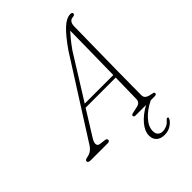

<svg xmlns="http://www.w3.org/2000/svg" viewBox="-286 -825 1150 1150"><g transform="rotate(-45 289.0 -250.0)"><path d="M95 -83Q81.5 -60.5 84 -46.2Q86.5 -32 103 -30L140 -25.5Q155.5 -23.5 155.5 -12Q155.5 0 137 0H-4.5Q-28 0 -28 -13.5Q-28 -24.5 -4.5 -28.5Q12.5 -31 28.5 -42.2Q44.5 -53.5 59 -78.5L364.5 -559Q417 -634.5 455.5 -670.2Q494 -706 527 -706Q543 -706 543 -696Q543 -683.5 526 -682.5Q492 -680 491.5 -636.5Q491 -602 490.2 -543.5Q489.5 -485 488.2 -415.2Q487 -345.5 486.2 -276Q485.5 -206.5 485 -149.2Q484.5 -92 484.5 -60.5Q484.5 -42.5 498.5 -34Q512.5 -25.5 538 -21.5Q552 -20.5 552 -11Q552 0 535.5 0H503Q449.5 26 415 63.5Q380.5 101 380.5 139Q380.5 161 392.2 172Q404 183 422.5 183Q439 183 456.5 175.2Q474 167.5 486 151.5Q492.5 144 498.5 144.5Q507 144.5 503.5 154Q497 172 472.5 189Q448 206 416 206Q382.5 206 364 189Q345.5 172 345.5 143Q345.5 105 377.8 67Q410 29 463 0H372.5Q368 0 364 -2.5Q360 -5 360 -10Q360 -18 371.5 -21L414.5 -30.5Q445.5 -36.5 447 -64.5Q447.5 -91.5 448.5 -139Q449.5 -186.5 450.5 -244.5H195.5ZM382 -543 209 -265.5H451Q452 -332 453.2 -402.2Q454.5 -472.5 455.2 -534Q456 -595.5 456.5 -636Q444.5 -623.5 425 -599.8Q405.5 -576 382 -543Z"/></g></svg>

Font: Fraunces 9pt Soft Thin
Style: Italic
Weight: 100
Italic angle: -16°
Version: Version 1.000;[b76b70a41]